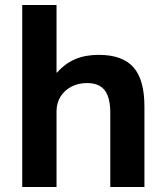

<svg xmlns="http://www.w3.org/2000/svg" viewBox="-20 -750 655 770"><path d="M69.2 0V-730H206.7V-458.9H208.7Q240.8 -495.3 281.5 -512.7Q322.1 -530 376 -530Q471.9 -530 515.9 -479.4Q559.8 -428.8 559.2 -320V0H422.3V-293.2Q423 -357.6 400.5 -387.3Q378 -416.9 329.5 -416.9Q293.7 -416.9 266.2 -402.4Q238.7 -387.9 223.1 -363.1Q207.4 -338.3 206.7 -305.7V0Z"/></svg>

Font: M PLUS 2 Thin
Style: Regular
Weight: 100
Designer: Coji Morishita
Foundry: UNDERFOREST DESIGN
Version: Version 1.001